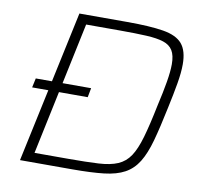

<svg xmlns="http://www.w3.org/2000/svg" viewBox="-77 -771 905 854"><g transform="rotate(10 375.5 -344.0)"><path d="M64 -328 73 -370H323L315 -328ZM67 0 214 -688H429Q533 -688 593.5 -678Q654 -668 680 -637Q706 -606 706 -545Q706 -508 697.5 -458.5Q689 -409 675 -344Q656 -252 639 -190.5Q622 -129 598.5 -91Q575 -53 538.5 -33Q502 -13 445.5 -6.5Q389 0 303 0ZM125 -43H278Q360 -43 413.5 -46Q467 -49 500.5 -63.5Q534 -78 555 -109.5Q576 -141 592.5 -198Q609 -255 627 -344Q642 -409 650 -457Q658 -505 658 -537Q658 -577 644.5 -599Q631 -621 602 -630.5Q573 -640 524.5 -642.5Q476 -645 406 -645H252Z"/></g></svg>

Font: Saira SemiExpanded ExtraLight
Style: Italic
Weight: 250
Width: 6
Italic angle: -12°
Designer: Hector Gatti with collaboration of the Omnibus-Type team
Foundry: Omnibus-Type
Version: Version 1.101